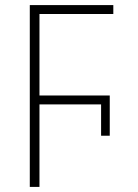

<svg xmlns="http://www.w3.org/2000/svg" viewBox="-20 -734 540 754"><path d="M97 0H135V-324H377V-201H411V-359H135V-679H425V-714H97Z"/></svg>

Font: Noto Sans Mono ExtraCondensed ExtraLight
Style: Regular
Weight: 200
Width: 2
Designer: Monotype Design Team
Foundry: Monotype Imaging Inc.
Version: Version 2.014